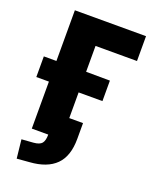

<svg xmlns="http://www.w3.org/2000/svg" viewBox="-162 -796 865 1075"><g transform="rotate(20 270.5 -259.0)"><path d="M72 187 60 76 129 71Q166 68 179 52Q192 36 192 0H94V-280H19V-403H94V-705H518V-557H271V-403L413 -402V-280H271V-127H353V-33Q353 70 301 122Q249 174 146 181Z"/></g></svg>

Font: Nunito Sans 7pt Condensed Black
Style: Regular
Weight: 900
Width: 3
Designer: Vernon Adams
Foundry: Vernon Adams
Version: Version 3.101;gftools[0.9.27]